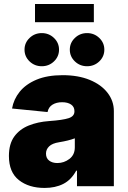

<svg xmlns="http://www.w3.org/2000/svg" viewBox="-20 -927 637 956"><path d="M202.1 8.8Q123.5 8.8 74 -30.3Q24.4 -69.3 24.4 -150.4Q24.4 -210.4 51 -247.1Q77.6 -283.7 123 -302Q168.5 -320.3 224.6 -324.2Q293 -329.1 321.8 -338.6Q350.6 -348.1 350.6 -372.1V-374Q350.6 -395 334 -406.5Q317.4 -418 289.1 -418Q261.2 -418 241.5 -406Q221.7 -394 216.8 -369.1L40 -386.7Q47.9 -432.6 78.1 -470.2Q108.4 -507.8 161.9 -530.3Q215.3 -552.7 292 -552.7Q369.6 -552.7 427 -529.1Q484.4 -505.4 515.6 -464.8Q546.9 -424.3 546.9 -374V0H363.3V-77.1H359.4Q334.5 -31.2 294.9 -11.2Q255.4 8.8 202.1 8.8ZM265.6 -115.2Q298.8 -115.2 325.7 -135.7Q352.5 -156.2 352.5 -193.4V-238.3Q322.3 -226.6 274.4 -218.8Q240.2 -213.4 224.6 -198.2Q209 -183.1 209 -162.1Q209 -139.2 224.9 -127.2Q240.7 -115.2 265.6 -115.2ZM447.3 -907.2V-816.4H154.3V-907.2ZM188 -597.2Q152.3 -597.2 127.2 -621.3Q102.1 -645.5 102.1 -679.7Q102.1 -713.9 127.2 -738Q152.3 -762.2 188 -762.2Q223.6 -762.2 248.8 -738Q273.9 -713.9 273.9 -679.7Q273.9 -645.5 248.8 -621.3Q223.6 -597.2 188 -597.2ZM413.6 -597.2Q377.9 -597.2 352.8 -621.3Q327.6 -645.5 327.6 -679.7Q327.6 -713.9 352.8 -738Q377.9 -762.2 413.6 -762.2Q449.2 -762.2 474.4 -738Q499.5 -713.9 499.5 -679.7Q499.5 -645.5 474.4 -621.3Q449.2 -597.2 413.6 -597.2Z"/></svg>

Font: Inter Black
Style: Regular
Weight: 900
Designer: Rasmus Andersson
Foundry: rsms
Version: Version 4.000;git-a52131595